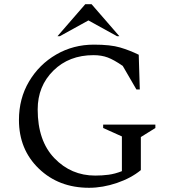

<svg xmlns="http://www.w3.org/2000/svg" viewBox="-20 -882 808 912"><path d="M403 10Q259 10 164.5 -81Q70 -172 70 -312Q70 -414 118 -495Q166 -576 247 -623Q328 -670 426 -670Q505 -670 550.5 -656.5Q596 -643 639 -622L644 -457H628L563 -569Q521 -598 491.5 -609Q462 -620 424 -620Q308 -620 233.5 -546.5Q159 -473 159 -362Q159 -213 238.5 -130.5Q318 -48 432 -48Q465 -48 495.5 -52Q526 -56 559 -69V-234L470 -274V-290H718V-274L649 -231V-74Q603 -36 535.5 -13Q468 10 403 10ZM253 -710 385 -862H415L547 -710H536L400 -785L264 -710Z"/></svg>

Font: Spectral
Style: Regular
Weight: 400
Designer: Jean-Baptiste Levee
Foundry: Production Type
Version: Version 1.002